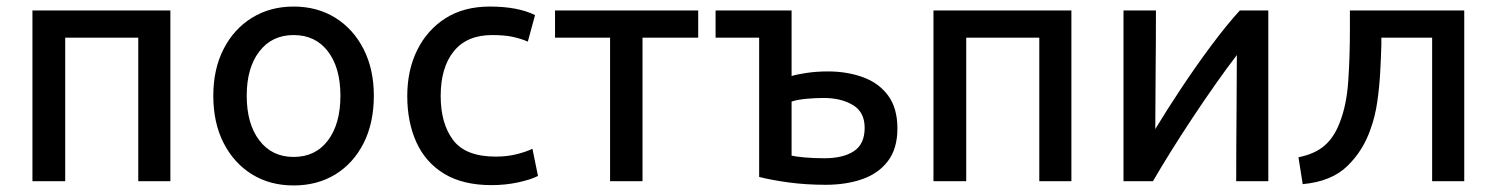

<svg xmlns="http://www.w3.org/2000/svg" viewBox="-20 -553 4569 586"><path d="M79 0V-521H500V0H402V-438H179V0Z M876 13Q804 13 749 -21Q694 -55 662.5 -116.5Q631 -178 631 -261Q631 -342 662.5 -403.5Q694 -465 749.5 -499Q805 -533 876 -533Q948 -533 1003 -499Q1058 -465 1089.5 -403.5Q1121 -342 1121 -261Q1121 -178 1090 -116.5Q1059 -55 1004 -21Q949 13 876 13ZM876 -74Q943 -74 981 -124.5Q1019 -175 1019 -261Q1019 -346 981 -396Q943 -446 876 -446Q810 -446 771.5 -396Q733 -346 733 -261Q733 -175 771.5 -124.5Q810 -74 876 -74Z M1480 12Q1393 12 1336 -22.5Q1279 -57 1251 -118.5Q1223 -180 1223 -260Q1223 -339 1253.5 -400.5Q1284 -462 1340 -497.5Q1396 -533 1475 -533Q1560 -533 1613 -507L1591 -426Q1570 -435 1545 -440.5Q1520 -446 1482 -446Q1405 -446 1365 -396.5Q1325 -347 1325 -260Q1325 -176 1363 -125.5Q1401 -75 1493 -75Q1528 -75 1557.5 -82.5Q1587 -90 1605 -99L1622 -16Q1601 -5 1562 3.5Q1523 12 1480 12Z M1842 0V-438H1674V-521H2111V-438H1941V0Z M2500 11Q2441 11 2388.5 4Q2336 -3 2297 -13V-438H2164V-521H2396V-321Q2412 -326 2442 -330.5Q2472 -335 2507 -335Q2565 -335 2613.5 -317.5Q2662 -300 2690.5 -261.5Q2719 -223 2719 -161Q2719 -100 2690.5 -62Q2662 -24 2612.5 -6.5Q2563 11 2500 11ZM2496 -70Q2553 -70 2586 -91.5Q2619 -113 2619 -163Q2619 -211 2583 -232.5Q2547 -254 2494 -254Q2469 -254 2441.5 -251.5Q2414 -249 2396 -243V-78Q2408 -75 2436 -72.5Q2464 -70 2496 -70Z M2829 0V-521H3250V0H3152V-438H2929V0Z M3409 0V-521H3508Q3508 -418 3507 -325.5Q3506 -233 3506 -159Q3541 -217 3585.5 -284Q3630 -351 3676.5 -413.5Q3723 -476 3764 -521H3851V0H3753Q3753 -106 3754 -206.5Q3755 -307 3755 -385Q3725 -346 3690.5 -297Q3656 -248 3620.5 -194.5Q3585 -141 3553.5 -90.5Q3522 -40 3499 0Z M3956 9 3943 -73Q3993 -83 4022.5 -108.5Q4052 -134 4069 -179Q4090 -232 4095 -306Q4100 -380 4100 -459V-521H4449V0H4351V-438H4196V-416Q4195 -378 4192.5 -332.5Q4190 -287 4183.5 -242Q4177 -197 4163 -159Q4141 -94 4092.5 -46.5Q4044 1 3956 9Z"/></svg>

Font: Ubuntu Sans Medium
Style: Regular
Weight: 500
Designer: Dalton Maag Ltd
Foundry: Dalton Maag Ltd
Version: Version 1.006; ttfautohint (v1.8.4.7-5d5b)